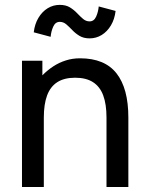

<svg xmlns="http://www.w3.org/2000/svg" viewBox="-20 -752 604 772"><path d="M408.2 0H496.1V-279.3Q496.1 -396.5 448.5 -457Q400.9 -517.6 301.8 -517.6Q271.5 -517.6 244.6 -509Q217.8 -500.5 194.6 -485.4Q171.4 -470.2 150.4 -449.2V-507.8H68.4V0H156.2V-279.3Q156.2 -333 169.4 -368.4Q182.6 -403.8 210.4 -421.6Q238.3 -439.5 282.2 -439.5Q326.2 -439.5 354 -421.6Q381.8 -403.8 395 -368.4Q408.2 -333 408.2 -279.3ZM183.6 -604Q185.5 -626 194.1 -645Q202.6 -664.1 220.2 -664.1Q234.9 -664.1 246.6 -654.1Q258.3 -644 270.8 -630.9Q283.2 -617.7 299.8 -607.7Q316.4 -597.7 340.3 -597.7Q366.7 -597.7 388.9 -611.3Q411.1 -625 426 -649.9Q440.9 -674.8 444.8 -708L377 -726.1Q375 -704.1 366.5 -685.1Q357.9 -666 340.3 -666Q325.7 -666 314 -676Q302.2 -686 289.8 -699.2Q277.3 -712.4 261 -722.4Q244.6 -732.4 220.2 -732.4Q193.8 -732.4 171.6 -718.8Q149.4 -705.1 134.5 -680.2Q119.6 -655.3 115.7 -622.1Z"/></svg>

Font: Giphurs SC
Style: Regular
Weight: 400
Version: Version 0.920